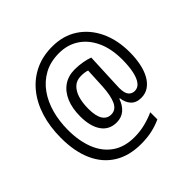

<svg xmlns="http://www.w3.org/2000/svg" viewBox="-200 -899 1170 1170"><g transform="rotate(-45 385.5 -314.0)"><path d="M719.7 -357.9Q719.7 -305.2 710.4 -260Q701.2 -214.8 682.4 -181.4Q663.6 -147.9 636.2 -129.4Q608.9 -110.8 572.3 -110.8Q529.8 -110.8 506.3 -136.2Q482.9 -161.6 478.5 -201.7H473.6Q459 -158.7 430.7 -134.8Q402.3 -110.8 360.8 -110.8Q297.4 -110.8 263.2 -159.7Q229 -208.5 229 -293.9Q229 -363.8 250.5 -414.6Q272 -465.3 312 -493.2Q352.1 -521 408.2 -521Q441.9 -521 474.6 -515.1Q507.3 -509.3 530.3 -500.5L521.5 -299.3Q521 -282.7 520.3 -270Q519.5 -257.3 519.5 -250Q519.5 -204.1 534.9 -186.3Q550.3 -168.5 574.2 -168.5Q601.1 -168.5 619.1 -191.2Q637.2 -213.9 646.5 -256.8Q655.8 -299.8 655.8 -359.4Q655.8 -451.2 624.8 -518.6Q593.8 -585.9 538.6 -622.3Q483.4 -658.7 410.2 -658.7Q336.4 -658.7 281.7 -628.9Q227.1 -599.1 190.4 -547.6Q153.8 -496.1 135.7 -429.4Q117.7 -362.8 117.7 -288.6Q117.7 -193.8 146.2 -122.1Q174.8 -50.3 231.9 -10.5Q289.1 29.3 374 29.3Q422.4 29.3 468 17.6Q513.7 5.9 548.8 -10.7V50.8Q512.2 67.9 469.2 77.6Q426.3 87.4 373 87.4Q271.5 87.4 200 43.5Q128.4 -0.5 90.8 -83.5Q53.2 -166.5 53.2 -284.2Q53.2 -380.9 78.1 -460.4Q103 -540 149.9 -597.4Q196.8 -654.8 262.7 -685.8Q328.6 -716.8 410.2 -716.3Q503.9 -716.3 573.5 -670.7Q643.1 -625 681.4 -544.2Q719.7 -463.4 719.7 -357.9ZM296.9 -292Q296.9 -229 316.4 -198.7Q335.9 -168.5 371.1 -168.5Q411.1 -168.5 430.7 -209.2Q450.2 -250 454.6 -328.1L460.9 -458Q450.7 -461.9 436.5 -463.9Q422.4 -465.8 406.2 -465.8Q369.1 -465.8 345 -443.6Q320.8 -421.4 308.8 -382.3Q296.9 -343.3 296.9 -292Z"/></g></svg>

Font: Open Sans SemiCondensed
Style: Regular
Weight: 400
Width: 4
Designer: Monotype Design Team
Foundry: Monotype Imaging Inc.
Version: Version 3.000